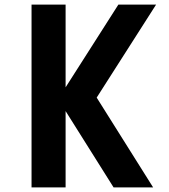

<svg xmlns="http://www.w3.org/2000/svg" viewBox="-20 -820 740 840"><path d="M477 0 267 -334V0H118V-800H267V-438L498 -800H663L403 -393L650 0Z"/></svg>

Font: Martian Mono SemiBold
Style: Regular
Weight: 600
Monospace: yes
Designer: Roman Shamin
Foundry: Evil Martians
Version: Version 1.000; ttfautohint (v1.8.4.7-5d5b)